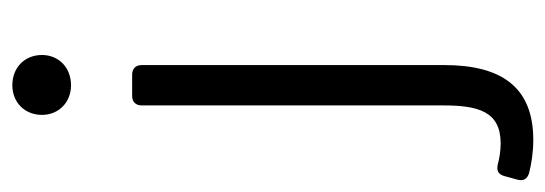

<svg xmlns="http://www.w3.org/2000/svg" viewBox="-350 -386 897 316"><g transform="rotate(-90 99.0 -227.5)"><path d="M68.4 -607.4C68.4 -580.1 88.9 -559.6 117.2 -559.6C146.5 -559.6 167 -580.1 167 -607.4C167 -635.7 146.5 -656.2 117.2 -656.2C88.9 -656.2 68.4 -635.7 68.4 -607.4ZM-27.3 194.3C-11.7 198.2 6.8 201.2 27.3 201.2C115.2 201.2 150.4 147.5 150.4 54.7V-443.4C150.4 -453.1 144.5 -459 134.8 -459H99.6C89.8 -459 84 -453.1 84 -443.4V52.7C84 110.4 74.2 147.5 21.5 147.5C8.8 147.5 -2.9 145.5 -13.7 142.6C-23.4 140.6 -29.3 143.6 -32.2 153.3L-38.1 174.8C-41 184.6 -37.1 191.4 -27.3 194.3Z"/></g></svg>

Font: Ed Sans Neue Light
Style: Regular
Weight: 300
Designer: Stephen Hutchings
Version: Version 1.004;PS 001.004;hotconv 1.0.88;makeotf.lib2.5.64775